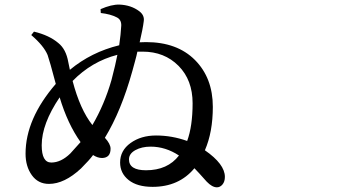

<svg xmlns="http://www.w3.org/2000/svg" viewBox="-20 -800 1540 825"><path d="M607.4 -68.4Q700.2 -68.4 749 -131.8Q691.4 -169.9 627 -169.9Q588.9 -169.9 561.5 -154.8Q534.2 -139.6 534.2 -115.2Q534.2 -68.4 607.4 -68.4ZM459 -456.1Q476.6 -523.4 484.4 -564.5Q374 -536.1 292 -452.1Q324.2 -329.1 377 -262.7Q428.7 -350.6 459 -456.1ZM282.2 -140.6Q289.1 -147.5 326.2 -189.5Q270.5 -267.6 236.3 -381.8Q159.2 -267.6 159.2 -175.8Q159.2 -101.6 200.2 -101.6Q242.2 -101.6 282.2 -140.6ZM413.1 -744.1 412.1 -760.7Q459 -781.2 493.2 -780.3Q543 -778.3 578.1 -752Q601.6 -734.4 597.7 -709Q593.8 -676.8 580.1 -618.2Q588.9 -619.1 607.4 -619.1Q741.2 -619.1 817.9 -542Q894.5 -464.8 894.5 -340.8Q894.5 -232.4 860.4 -154.3Q946.3 -94.7 946.3 -40Q946.3 -19.5 936 -7.3Q925.8 4.9 912.1 4.9Q891.6 4.9 868.2 -19.5Q829.1 -63.5 815.4 -77.1Q749 2.9 635.7 2.9Q569.3 2.9 532.7 -26.4Q496.1 -55.7 496.1 -101.6Q496.1 -153.3 541 -185.5Q585.9 -217.8 650.4 -217.8Q718.8 -217.8 784.2 -194.3Q807.6 -257.8 807.6 -356.4Q807.6 -456.1 747.1 -517.1Q686.5 -578.1 592.8 -578.1H570.3Q567.4 -562.5 559.6 -534.7Q551.8 -506.8 548.8 -495.1Q501 -323.2 430.7 -208Q455.1 -181.6 455.1 -161.1Q455.1 -122.1 418.9 -121.1Q399.4 -121.1 379.9 -133.8Q364.3 -112.3 328.1 -76.2Q256.8 -9.8 190.4 -9.8Q143.6 -9.8 116.7 -47.4Q89.8 -85 89.8 -139.6Q89.8 -289.1 219.7 -439.5Q193.4 -539.1 184.6 -563.5Q168 -603.5 114.3 -649.4L126 -664.1Q191.4 -648.4 230.5 -615.2Q263.7 -588.9 273.4 -533.2L280.3 -500Q372.1 -576.2 492.2 -605.5Q499 -652.3 501 -689.5Q502 -715.8 481.4 -725.6Q455.1 -739.3 413.1 -744.1Z"/></svg>

Font: Bpmf Zihi Serif SemiBold
Style: SemiBold
Weight: 600
Foundry: But Ko
Version: Version 1.320